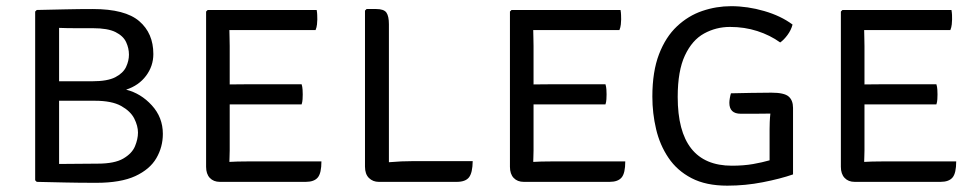

<svg xmlns="http://www.w3.org/2000/svg" viewBox="-20 -574 3084 606"><path d="M96 -542.5Q143 -543.5 186.5 -544.5Q230 -545.5 273 -545.5Q375 -545.5 419.5 -507.2Q464 -469 464 -403.5Q464 -365.5 441 -334.8Q418 -304 378 -291Q424.5 -279.5 459.2 -241.5Q494 -203.5 494 -151.5Q494 -110 473.5 -74.8Q453 -39.5 407 -18.2Q361 3 284 3Q228 3 186.2 2Q144.5 1 96 0L91 -5V-537.5ZM273.5 -485Q252.5 -485 221.2 -485Q190 -485 166.5 -486V-317.5H271.5Q319 -317.5 343.8 -330.2Q368.5 -343 377.8 -362.5Q387 -382 387 -401.5Q387 -422 378 -441.2Q369 -460.5 344.5 -472.8Q320 -485 273.5 -485ZM166.5 -56.5Q197 -56.5 227.5 -57Q258 -57.5 288.5 -57.5Q341.5 -57.5 369 -73.5Q396.5 -89.5 406 -112.2Q415.5 -135 415.5 -155.5Q415.5 -176.5 403.8 -199.8Q392 -223 362.5 -239.5Q333 -256 279.5 -256H166.5Z M994.5 -64.5Q994.5 -27.5 983 -13.8Q971.5 0 945 0H674Q654 0 642.2 -12.5Q630.5 -25 630.5 -47.5V-537.5L635.5 -542.5H979.5Q981 -534.5 981.2 -526.8Q981.5 -519 981.5 -512.5Q981.5 -506 980.5 -496.8Q979.5 -487.5 976 -479H758.5Q748 -479 733.5 -479Q719 -479 704 -479Q704 -470 704.5 -456.8Q705 -443.5 705 -428.5V-307.5Q720 -307.5 734.2 -307.8Q748.5 -308 758.5 -308H932Q934.5 -300 935 -291Q935.5 -282 935.5 -276Q935.5 -269.5 935 -260.8Q934.5 -252 932 -244.5H758.5Q748.5 -244.5 734.2 -244.5Q720 -244.5 705 -244.5V-99Q705 -89.5 704.5 -78.8Q704 -68 704 -63Q727 -64.5 760 -64.5Z M1472 -65.5Q1471.5 -28.5 1460.2 -14.2Q1449 0 1421.5 0H1175.5Q1157 0 1144.5 -12.2Q1132 -24.5 1132 -48V-540.5L1137 -545.5H1167.5Q1192 -545.5 1199.8 -534Q1207.5 -522.5 1207.5 -497.5V-62Q1247 -65.5 1286.5 -65.5Z M1953.5 -64.5Q1953.5 -27.5 1942 -13.8Q1930.5 0 1904 0H1633Q1613 0 1601.2 -12.5Q1589.5 -25 1589.5 -47.5V-537.5L1594.5 -542.5H1938.5Q1940 -534.5 1940.2 -526.8Q1940.5 -519 1940.5 -512.5Q1940.5 -506 1939.5 -496.8Q1938.5 -487.5 1935 -479H1717.5Q1707 -479 1692.5 -479Q1678 -479 1663 -479Q1663 -470 1663.5 -456.8Q1664 -443.5 1664 -428.5V-307.5Q1679 -307.5 1693.2 -307.8Q1707.5 -308 1717.5 -308H1891Q1893.5 -300 1894 -291Q1894.5 -282 1894.5 -276Q1894.5 -269.5 1894 -260.8Q1893.5 -252 1891 -244.5H1717.5Q1707.5 -244.5 1693.2 -244.5Q1679 -244.5 1664 -244.5V-99Q1664 -89.5 1663.5 -78.8Q1663 -68 1663 -63Q1686 -64.5 1719 -64.5Z M2287 -279.5Q2319 -280 2350.5 -280.8Q2382 -281.5 2415 -281.5Q2455 -281.5 2469 -269.5Q2483 -257.5 2483 -233.5V-23.5Q2442.5 -9.5 2387.5 1.2Q2332.5 12 2275.5 12Q2208 12 2162.5 -11.8Q2117 -35.5 2089.8 -76Q2062.5 -116.5 2050.8 -166.5Q2039 -216.5 2039 -269Q2039 -348 2060 -402.8Q2081 -457.5 2116.8 -491Q2152.5 -524.5 2196.8 -539.5Q2241 -554.5 2287.5 -554.5Q2339.5 -554.5 2392 -539.2Q2444.5 -524 2481.5 -496.5Q2477 -479 2465.5 -463.5Q2454 -448 2442.5 -440Q2410.5 -463 2370.2 -476Q2330 -489 2284 -489Q2240 -489 2202.2 -468.2Q2164.5 -447.5 2141.8 -399Q2119 -350.5 2119 -268Q2119 -51 2290 -51Q2327 -51 2356.8 -56.2Q2386.5 -61.5 2409 -68V-166Q2409 -176 2409.5 -189Q2410 -202 2411.5 -215.5Q2386.5 -215 2362.5 -215Q2338.5 -215 2318 -215Q2282 -215 2282 -249.5Q2282 -255.5 2283.5 -264.2Q2285 -273 2287 -279.5Z M2998 -64.5Q2998 -27.5 2986.5 -13.8Q2975 0 2948.5 0H2677.5Q2657.5 0 2645.8 -12.5Q2634 -25 2634 -47.5V-537.5L2639 -542.5H2983Q2984.5 -534.5 2984.8 -526.8Q2985 -519 2985 -512.5Q2985 -506 2984 -496.8Q2983 -487.5 2979.5 -479H2762Q2751.5 -479 2737 -479Q2722.5 -479 2707.5 -479Q2707.5 -470 2708 -456.8Q2708.5 -443.5 2708.5 -428.5V-307.5Q2723.5 -307.5 2737.8 -307.8Q2752 -308 2762 -308H2935.5Q2938 -300 2938.5 -291Q2939 -282 2939 -276Q2939 -269.5 2938.5 -260.8Q2938 -252 2935.5 -244.5H2762Q2752 -244.5 2737.8 -244.5Q2723.5 -244.5 2708.5 -244.5V-99Q2708.5 -89.5 2708 -78.8Q2707.5 -68 2707.5 -63Q2730.5 -64.5 2763.5 -64.5Z"/></svg>

Font: Signika SC Light
Style: Regular
Weight: 300
Designer: Anna Giedryś
Foundry: Anna Giedryś
Version: Version 2.000; ttfautohint (v1.8.3) -l 8 -r 50 -G 200 -x 9 -